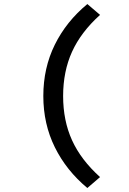

<svg xmlns="http://www.w3.org/2000/svg" viewBox="-20 -754 640 952"><path d="M413.1 178.2Q309.1 91.8 252 -23.7Q194.8 -139.2 194.8 -277.8Q194.8 -417 251.7 -532.2Q308.6 -647.5 413.1 -733.9L476.1 -680.2Q381.3 -594.7 337.2 -497.3Q293 -399.9 293 -277.8Q293 -155.8 337.2 -58.6Q381.3 38.6 476.1 124Z"/></svg>

Font: Office Code Pro Medium
Style: Regular
Weight: 500
Designer: Nathan Rutzky & Paul D. Hunt
Foundry: Adobe Systems Incorporated
Version: Version 1.004;PS 001.004;hotconv 1.0.70;makeotf.lib2.5.58329